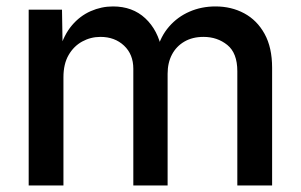

<svg xmlns="http://www.w3.org/2000/svg" viewBox="-20 -565 916 585"><path d="M67.4 0V-535.6H168.9L170.9 -415H162.1Q174.8 -459 199.2 -487.8Q223.6 -516.6 256.3 -531Q289.1 -545.4 324.2 -545.4Q383.8 -545.4 422.6 -509.3Q461.4 -473.1 473.1 -412.6H458.5Q469.2 -454.1 495.1 -483.9Q521 -513.7 557.4 -529.5Q593.8 -545.4 636.7 -545.4Q685.1 -545.4 724.1 -524.4Q763.2 -503.4 786.1 -461.9Q809.1 -420.4 809.1 -358.4V0H703.1V-348.1Q703.1 -403.3 672.6 -428Q642.1 -452.6 600.1 -452.6Q566.4 -452.6 541.7 -438.2Q517.1 -423.8 503.9 -398.7Q490.7 -373.5 490.7 -340.3V0H386.2V-355.5Q386.2 -399.4 357.9 -426Q329.6 -452.6 286.1 -452.6Q256.3 -452.6 230.5 -438.5Q204.6 -424.3 189 -397.2Q173.3 -370.1 173.3 -329.6V0Z"/></svg>

Font: Inter 20pt Medium
Style: Regular
Weight: 500
Version: Version 4.001;git-66647c0bb